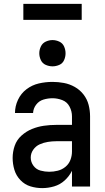

<svg xmlns="http://www.w3.org/2000/svg" viewBox="-20 -959 540 987"><path d="M197 8Q228 8 258.5 -1Q289 -10 312.5 -31.5Q336 -53 350 -81V0H443V-361Q443 -391 435.5 -420Q428 -449 409.5 -473Q391 -497 364.5 -512Q338 -527 308.5 -532.5Q279 -538 250 -538Q214 -538 179.5 -530Q145 -522 116.5 -500.5Q88 -479 72.5 -446Q57 -413 57 -378H150Q151 -401 165.5 -420.5Q180 -440 203 -447Q226 -454 250 -454Q275 -454 300 -444.5Q325 -435 337.5 -411Q350 -387 350 -361V-317H269Q237 -317 205.5 -312.5Q174 -308 144.5 -296Q115 -284 90.5 -262Q66 -240 55.5 -209.5Q45 -179 45 -147Q45 -116 54 -86Q63 -56 85 -33Q107 -10 136.5 -1Q166 8 197 8ZM233 -76Q211 -76 188.5 -82Q166 -88 152 -107Q138 -126 138 -149Q138 -171 151 -189.5Q164 -208 184 -217Q204 -226 226 -229.5Q248 -233 269 -233H350V-180Q350 -158 342 -137Q334 -116 316.5 -101.5Q299 -87 277 -81.5Q255 -76 233 -76ZM250 -618Q268 -618 285 -625.5Q302 -633 309.5 -650Q317 -667 317 -685Q317 -703 309.5 -720Q302 -737 285 -745Q268 -753 250 -753Q232 -753 215 -745Q198 -737 190 -720Q182 -703 182 -685Q182 -667 190 -650Q198 -633 215 -625.5Q232 -618 250 -618ZM100 -857H400V-939H100Z"/></svg>

Font: Iosevka SS08 Medium
Style: Regular
Weight: 500
Monospace: yes
Designer: Belleve Invis
Foundry: Belleve Invis
Version: Version 3.4.3; ttfautohint (v1.8.3)